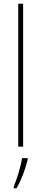

<svg xmlns="http://www.w3.org/2000/svg" viewBox="-20 -780 219 1021"><path d="M103 0V-760H77V0ZM127 70V61H97C92 102 68 178 53 212V221H68C95 175 115 118 127 70Z"/></svg>

Font: Noto Sans Khmer UI Condensed Thin
Style: Regular
Weight: 100
Width: 3
Designer: Danh Hong and the Monotype Design Team
Foundry: Monotype Imaging Inc.
Version: Version 2.002